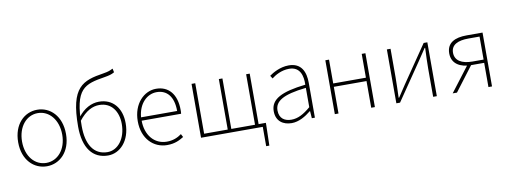

<svg xmlns="http://www.w3.org/2000/svg" viewBox="-73 -1232 4901 1850"><g transform="rotate(-10 2377.0 -307.5)"><path d="M293 13C419 13 527 -88 527 -262C527 -439 419 -540 293 -540C167 -540 59 -439 59 -262C59 -88 167 13 293 13ZM293 -20C181 -20 97 -118 97 -262C97 -407 181 -507 293 -507C405 -507 490 -407 490 -262C490 -118 405 -20 293 -20Z M892 13C1008 13 1111 -92 1111 -264C1111 -412 1029 -513 893 -513C818 -513 744 -474 687 -399V-359C759 -452 827 -481 890 -481C1010 -481 1073 -385 1073 -264C1073 -120 993 -20 892 -20C755 -20 689 -133 689 -310C689 -681 789 -704 990 -737C1031 -744 1058 -750 1086 -767L1078 -804C1047 -789 1037 -783 982 -774C777 -742 654 -700 654 -311C654 -101 742 13 892 13Z M1470 13C1548 13 1593 -13 1633 -37L1617 -68C1577 -39 1532 -20 1472 -20C1348 -20 1267 -122 1267 -261H1653C1655 -275 1655 -286 1655 -297C1655 -453 1578 -540 1456 -540C1339 -540 1229 -434 1229 -262C1229 -90 1337 13 1470 13ZM1267 -294C1278 -427 1362 -507 1456 -507C1555 -507 1620 -437 1620 -294Z M2406 189H2437L2442 -13V-33H2358V0H2406ZM1802 0H2371V-527H2336V-33H2104V-527H2069V-33H1838V-527H1802Z M2688 13C2758 13 2824 -26 2878 -70H2881L2886 0H2916V-341C2916 -448 2878 -540 2754 -540C2668 -540 2595 -496 2562 -472L2580 -443C2614 -470 2677 -507 2752 -507C2861 -507 2883 -414 2880 -329C2643 -302 2536 -247 2536 -130C2536 -30 2606 13 2688 13ZM2691 -20C2627 -20 2573 -50 2573 -131C2573 -220 2651 -273 2880 -298V-109C2811 -50 2754 -20 2691 -20Z M3111 0H3147V-261H3467V0H3503V-527H3467V-294H3147V-527H3111Z M3713 0H3749L3997 -363C4019 -396 4052 -445 4074 -478H4079C4076 -407 4073 -336 4073 -277V0H4109V-527H4073L3825 -164C3803 -131 3771 -82 3749 -49H3744C3746 -120 3749 -191 3749 -249V-527H3713Z M4614 0H4649V-527H4493C4379 -527 4298 -489 4298 -385C4298 -281 4383 -237 4486 -237H4614ZM4505 -269C4401 -269 4335 -307 4335 -385C4335 -462 4401 -494 4505 -494H4614V-269ZM4264 0H4306L4488 -240L4457 -253Z"/></g></svg>

Font: Source Han Sans JP VF
Style: Regular
Weight: 250
Designer: Ryoko NISHIZUKA 西塚涼子 (kana, bopomofo & ideographs); Paul D. Hunt (Latin, Greek & Cyrillic); Sandoll Communications 산돌커뮤니
Foundry: Adobe
Version: Version 2.004;hotconv 1.0.118;makeotfexe 2.5.65603